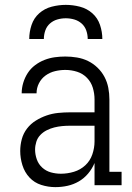

<svg xmlns="http://www.w3.org/2000/svg" viewBox="-20 -760 540 788"><path d="M207 8Q178 8 149.5 -1Q121 -10 101 -31.5Q81 -53 72 -82Q63 -111 63 -140Q63 -165 69.5 -189Q76 -213 91 -232.5Q106 -252 127 -265Q148 -278 171 -286Q194 -294 218.5 -296.5Q243 -299 268 -299H368V-352Q368 -376 361 -399.5Q354 -423 337 -440.5Q320 -458 296.5 -465.5Q273 -473 248 -473Q227 -473 206 -468Q185 -463 167.5 -450.5Q150 -438 140 -418.5Q130 -399 130 -377H69Q69 -399 75.5 -420.5Q82 -442 94 -460.5Q106 -479 124 -492.5Q142 -506 162.5 -514Q183 -522 204.5 -525Q226 -528 248 -528Q272 -528 296 -524Q320 -520 341.5 -509.5Q363 -499 380.5 -482Q398 -465 409 -444Q420 -423 424.5 -399.5Q429 -376 429 -352V-55H479V0H368V-91Q358 -67 341.5 -47.5Q325 -28 303.5 -15.5Q282 -3 257.5 2.5Q233 8 207 8ZM230 -47Q257 -47 283.5 -55Q310 -63 330 -81.5Q350 -100 359 -126.5Q368 -153 368 -180V-244H268Q251 -244 235 -242.5Q219 -241 203 -237Q187 -233 172 -225.5Q157 -218 145.5 -206Q134 -194 129 -178Q124 -162 124 -146Q124 -126 131 -106Q138 -86 153.5 -72Q169 -58 189 -52.5Q209 -47 230 -47ZM100 -600Q100 -629 109.5 -657.5Q119 -686 141 -705.5Q163 -725 192 -732.5Q221 -740 250 -740Q279 -740 308 -732.5Q337 -725 359 -705.5Q381 -686 390.5 -657.5Q400 -629 400 -600H340Q340 -618 334 -635Q328 -652 315 -663.5Q302 -675 285 -680Q268 -685 250 -685Q232 -685 215 -680Q198 -675 185 -663.5Q172 -652 166 -635Q160 -618 160 -600Z"/></svg>

Font: Iosevka Curly Slab Light
Style: Regular
Weight: 300
Monospace: yes
Designer: Belleve Invis
Foundry: Belleve Invis
Version: Version 22.1.2; ttfautohint (v1.8.4)